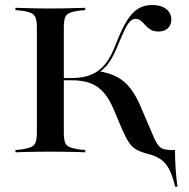

<svg xmlns="http://www.w3.org/2000/svg" viewBox="-20 -602 747 759"><path d="M169.4 -2.4Q142.7 -2.4 119.4 -2Q96 -1.6 76.2 -1.2Q56.5 -0.8 41.1 0V-8.9L65.3 -11.3Q90.3 -15.3 103.2 -21Q116.1 -26.6 121 -39.9Q125.8 -53.2 125.8 -78.2V-492.7Q125.8 -517.7 121 -531Q116.1 -544.4 103.2 -550.4Q90.3 -556.5 65.3 -559.7L41.1 -562.1V-571Q56.5 -571 76.2 -570.2Q96 -569.4 119.4 -569Q142.7 -568.5 169.4 -568.5H178.2H188.7Q215.3 -568.5 238.7 -569Q262.1 -569.4 281.9 -570.2Q301.6 -571 316.9 -571V-562.1L291.9 -559.7Q266.9 -556.5 254 -550.4Q241.1 -544.4 236.7 -531Q232.3 -517.7 232.3 -492.7V-78.2Q232.3 -53.2 236.7 -39.9Q241.1 -26.6 254 -21Q266.9 -15.3 291.9 -11.3L316.9 -8.9V0Q301.6 -0.8 281.9 -1.2Q262.1 -1.6 238.7 -2Q215.3 -2.4 188.7 -2.4H178.2ZM672.6 136.3Q662.1 93.5 649.2 68.1Q636.3 42.7 615.7 28.2Q595.2 13.7 562.1 5.6Q534.7 -1.6 518.1 -11.3Q501.6 -21 489.5 -39.1Q477.4 -57.3 463.7 -88.7L429.8 -168.5Q412.1 -211.3 389.5 -236.7Q366.9 -262.1 336.7 -273.4Q306.5 -284.7 262.9 -284.7H224.2V-293.5H262.9Q308.9 -293.5 341.1 -306.9Q373.4 -320.2 397.2 -350.4Q421 -380.6 439.5 -431.5Q461.3 -487.9 481.9 -520.6Q502.4 -553.2 526.2 -567.7Q550 -582.3 581.5 -582.3Q616.1 -582.3 636.7 -566.5Q657.3 -550.8 657.3 -524.2Q657.3 -503.2 643.5 -490.3Q629.8 -477.4 606.5 -477.4Q587.1 -477.4 575 -485.1Q562.9 -492.7 554.4 -502.4Q546 -512.1 537.1 -519.8Q528.2 -527.4 516.1 -527.4Q504.8 -527.4 495.2 -518.5Q485.5 -509.7 474.6 -487.5Q463.7 -465.3 446.8 -425Q434.7 -394.4 423 -373.8Q411.3 -353.2 398.4 -339.1Q385.5 -325 368.5 -313.7L367.7 -321Q412.9 -313.7 443.1 -297.6Q473.4 -281.5 496.4 -251.6Q519.4 -221.8 539.5 -172.6L575.8 -87.9Q590.3 -51.6 600.8 -34.7Q611.3 -17.7 624.6 -13.3Q637.9 -8.9 660.5 -8.9H671.8Q671.8 27.4 674.2 63.7Q676.6 100 681.5 136.3Z"/></svg>

Font: Playfair 144pt SemiExpanded SemiBold
Style: Regular
Weight: 600
Width: 6
Designer: Claus Eggers Sørensen
Foundry: Claus Eggers Sørensen
Version: Version 2.203